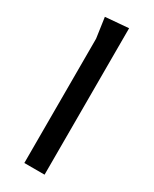

<svg xmlns="http://www.w3.org/2000/svg" viewBox="-197 -811 694 863"><g transform="rotate(30 150.0 -380.0)"><path d="M95 0V-645L80 -750L200 -760V0Z"/></g></svg>

Font: B612
Style: Regular
Weight: 400
Designer: Nicolas Chauveau, Thomas Paillot, Jonathan Favre-Lamarine, Jean-Luc Vinot
Foundry: AIRBUS
Version: Version 1.008